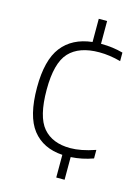

<svg xmlns="http://www.w3.org/2000/svg" viewBox="-118 -726 658 912"><g transform="rotate(15 211.0 -270.0)"><path d="M251.5 120V8.5Q155.5 2.5 104 -63.2Q52.5 -129 52.5 -270Q52.5 -404.5 103.2 -470Q154 -535.5 251.5 -546.5V-660.5H292.5V-548.5Q294 -548.5 295.5 -548.5Q350.5 -548.5 401.5 -534.5V-492.5Q347 -507.5 296 -507.5Q197 -507.5 148.2 -455.2Q99.5 -403 99.5 -272Q99.5 -139 145.2 -85.5Q191 -32 278.5 -32Q305 -32 335 -37.8Q365 -43.5 401.5 -56V-14Q347.5 5.5 292.5 8.5V120Z"/></g></svg>

Font: Encode Sans XLt
Style: Regular
Weight: 200
Designer: Multiple Designers
Foundry: Impallari Type
Version: Version 3.002; ttfautohint (v1.8.3) -l 8 -r 50 -G 200 -x 14 